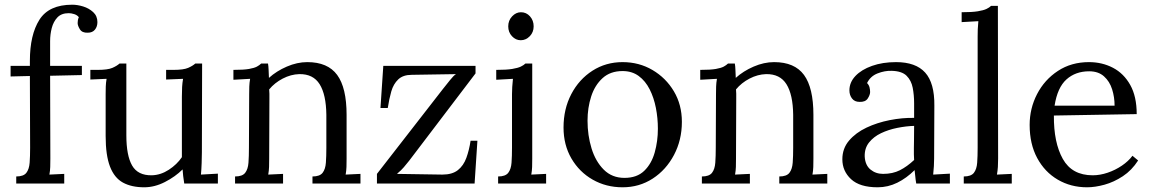

<svg xmlns="http://www.w3.org/2000/svg" viewBox="-20 -780 4896 816"><path d="M107 -521Q107 -632 147.5 -696Q188 -760 287 -760Q309 -760 333.5 -752.5Q358 -745 376 -728.5Q394 -712 394 -686Q394 -667 383.5 -654Q373 -641 353 -641Q329 -640 319.5 -655.5Q310 -671 310 -682Q310 -688 311 -694Q312 -700 315 -707Q308 -716 295.5 -720Q283 -724 272 -724Q241 -724 224 -706Q207 -688 200 -661Q193 -634 193 -605V-500H328V-461L193 -458L194 -106Q194 -86 193.5 -70.5Q193 -55 190 -38Q206 -39 221.5 -39.5Q237 -40 253 -41V0H49V-30Q80 -30 92 -45.5Q104 -61 106 -88.5Q108 -116 108 -152L107 -457L25 -455V-500H107Z M593 16Q539 16 502.5 -4Q466 -24 447.5 -72Q429 -120 429 -202V-380Q429 -396 429.5 -412Q430 -428 433 -445Q416 -444 398.5 -443.5Q381 -443 364 -442V-483H395Q438 -483 457.5 -491.5Q477 -500 488 -510H517V-205Q517 -119 541.5 -76.5Q566 -34 625 -35Q663 -36 697.5 -58.5Q732 -81 753 -112V-369Q753 -393 754 -410.5Q755 -428 758 -445Q740 -444 722 -443.5Q704 -443 686 -442V-483H717Q760 -483 779.5 -491.5Q799 -500 810 -510H839L838 -132Q838 -116 837 -87Q836 -58 834 -38Q852 -39 870 -40Q888 -41 906 -42V0H763Q760 -17 758.5 -32Q757 -47 756 -60Q725 -29 681 -6.5Q637 16 593 16Z M979 0V-30Q1010 -30 1022 -45.5Q1034 -61 1036 -88.5Q1038 -116 1038 -152L1039 -380Q1039 -396 1039.5 -412Q1040 -428 1043 -445Q1025 -444 1007.5 -443Q990 -442 972 -441V-483Q1016 -483 1038.5 -487Q1061 -491 1072 -497Q1083 -503 1090 -510H1119Q1121 -499 1121.5 -484.5Q1122 -470 1123 -449Q1155 -478 1199 -497Q1243 -516 1286 -516Q1373 -516 1413 -461.5Q1453 -407 1453 -292V-106Q1453 -86 1452.5 -70.5Q1452 -55 1449 -38Q1465 -39 1480.5 -39.5Q1496 -40 1512 -41V0H1308V-30Q1339 -30 1351 -45.5Q1363 -61 1365 -88.5Q1367 -116 1367 -152V-292Q1366 -378 1338.5 -422Q1311 -466 1252 -465Q1216 -464 1181.5 -446Q1147 -428 1124 -400Q1125 -392 1125 -382Q1125 -372 1125 -361L1124 -106Q1124 -86 1123.5 -70.5Q1123 -55 1120 -38Q1136 -39 1151.5 -39.5Q1167 -40 1183 -41V0Z M1582 0V-41L1861 -400Q1877 -420 1892.5 -439.5Q1908 -459 1918 -465L1730 -462Q1693 -462 1672.5 -442.5Q1652 -423 1643 -391.5Q1634 -360 1628 -321H1597L1609 -500H2001V-468L1719 -97Q1706 -81 1696 -69Q1686 -57 1667 -41L1860 -38Q1902 -38 1926 -57Q1950 -76 1962 -109Q1974 -142 1980 -182H2009L1997 0Z M2097 -30Q2128 -30 2140 -45.5Q2152 -61 2154 -88.5Q2156 -116 2156 -152V-380Q2156 -396 2157 -410.5Q2158 -425 2160 -445Q2142 -444 2124.5 -443Q2107 -442 2089 -441V-483Q2133 -483 2157 -487Q2181 -491 2193.5 -497Q2206 -503 2213 -510H2242V-106Q2242 -86 2241.5 -70.5Q2241 -55 2238 -38Q2254 -39 2269.5 -39.5Q2285 -40 2301 -41V0H2097ZM2193 -609Q2172 -609 2156 -626Q2140 -643 2140 -668Q2140 -693 2156.5 -710.5Q2173 -728 2194 -728Q2217 -728 2232.5 -710.5Q2248 -693 2248 -668Q2248 -643 2231.5 -626Q2215 -609 2193 -609Z M2626 16Q2556 16 2499 -16.5Q2442 -49 2408.5 -106.5Q2375 -164 2375 -238Q2375 -317 2408 -380Q2441 -443 2498 -479.5Q2555 -516 2626 -516Q2696 -516 2753 -482.5Q2810 -449 2844 -392Q2878 -335 2878 -262Q2878 -185 2844.5 -121.5Q2811 -58 2754 -21Q2697 16 2626 16ZM2634 -24Q2687 -24 2718 -54Q2749 -84 2762.5 -132Q2776 -180 2776 -233Q2776 -278 2767.5 -321.5Q2759 -365 2741 -400.5Q2723 -436 2694.5 -457Q2666 -478 2626 -478Q2574 -478 2541 -448Q2508 -418 2492.5 -370Q2477 -322 2477 -267Q2477 -205 2494 -149.5Q2511 -94 2546 -59Q2581 -24 2634 -24Z M2963 0V-30Q2994 -30 3006 -45.5Q3018 -61 3020 -88.5Q3022 -116 3022 -152L3023 -380Q3023 -396 3023.5 -412Q3024 -428 3027 -445Q3009 -444 2991.5 -443Q2974 -442 2956 -441V-483Q3000 -483 3022.5 -487Q3045 -491 3056 -497Q3067 -503 3074 -510H3103Q3105 -499 3105.5 -484.5Q3106 -470 3107 -449Q3139 -478 3183 -497Q3227 -516 3270 -516Q3357 -516 3397 -461.5Q3437 -407 3437 -292V-106Q3437 -86 3436.5 -70.5Q3436 -55 3433 -38Q3449 -39 3464.5 -39.5Q3480 -40 3496 -41V0H3292V-30Q3323 -30 3335 -45.5Q3347 -61 3349 -88.5Q3351 -116 3351 -152V-292Q3350 -378 3322.5 -422Q3295 -466 3236 -465Q3200 -464 3165.5 -446Q3131 -428 3108 -400Q3109 -392 3109 -382Q3109 -372 3109 -361L3108 -106Q3108 -86 3107.5 -70.5Q3107 -55 3104 -38Q3120 -39 3135.5 -39.5Q3151 -40 3167 -41V0Z M3874 0Q3871 -17 3870 -30Q3869 -43 3867 -57Q3833 -23 3793.5 -3.5Q3754 16 3710 16Q3634 16 3597 -18.5Q3560 -53 3560 -103Q3560 -149 3588.5 -182.5Q3617 -216 3662.5 -237.5Q3708 -259 3761.5 -269.5Q3815 -280 3865 -279V-341Q3865 -376 3859 -407Q3853 -438 3833 -458Q3813 -478 3769 -479Q3740 -480 3709.5 -468Q3679 -456 3665 -427Q3673 -419 3675.5 -408.5Q3678 -398 3678 -389Q3678 -377 3668 -361.5Q3658 -346 3633 -347Q3612 -347 3601 -361.5Q3590 -376 3590 -396Q3590 -430 3615.5 -457Q3641 -484 3686 -500Q3731 -516 3788 -516Q3872 -516 3912 -471.5Q3952 -427 3951 -331Q3951 -275 3950.5 -218.5Q3950 -162 3950 -106Q3950 -90 3949 -74Q3948 -58 3946 -38Q3964 -39 3981.5 -40Q3999 -41 4017 -42V0ZM3865 -245Q3831 -244 3793.5 -236.5Q3756 -229 3724.5 -214Q3693 -199 3673.5 -174.5Q3654 -150 3655 -115Q3657 -78 3679.5 -59.5Q3702 -41 3733 -41Q3774 -41 3804.5 -56.5Q3835 -72 3865 -100Q3864 -111 3864 -124Q3864 -137 3864 -151Q3864 -156 3864.5 -183Q3865 -210 3865 -245Z M4076 -30Q4107 -30 4119 -45.5Q4131 -61 4133 -88.5Q4135 -116 4135 -152V-625Q4135 -641 4135.5 -655.5Q4136 -670 4138 -690Q4120 -689 4102.5 -688Q4085 -687 4067 -686V-728Q4111 -728 4135.5 -732Q4160 -736 4172.5 -742Q4185 -748 4192 -755H4221L4222 -106Q4222 -86 4221 -70.5Q4220 -55 4217 -38Q4233 -39 4248.5 -39.5Q4264 -40 4280 -41V0H4076Z M4600 16Q4531 16 4475.5 -16.5Q4420 -49 4388 -108.5Q4356 -168 4356 -249Q4356 -319 4387.5 -380Q4419 -441 4476 -478.5Q4533 -516 4608 -516Q4664 -516 4710 -492Q4756 -468 4783.5 -419Q4811 -370 4811 -295L4459 -289Q4458 -174 4497 -104.5Q4536 -35 4624 -35Q4655 -35 4687.5 -46Q4720 -57 4748 -76Q4776 -95 4793 -118L4817 -98Q4790 -56 4752 -31Q4714 -6 4674 5Q4634 16 4600 16ZM4462 -331H4717Q4717 -367 4706.5 -400.5Q4696 -434 4672 -455.5Q4648 -477 4609 -477Q4551 -477 4512.5 -442.5Q4474 -408 4462 -331Z"/></svg>

Font: Lora
Style: Regular
Weight: 400
Designer: Olga Karpushina, Alexei Vanyashin (Cyrillic)
Foundry: Cyreal
Version: Version 3.005; ttfautohint (v1.8.4.7-5d5b)